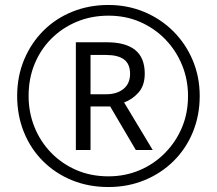

<svg xmlns="http://www.w3.org/2000/svg" viewBox="-20 -743 872 772"><path d="M285 -140V-573H410Q485 -573 523.5 -542Q562 -511 562 -447Q562 -399 537 -371Q512 -343 479 -331L594 -140H526L423 -315H344V-140ZM407 -364Q450 -364 476.5 -385.5Q503 -407 503 -446Q503 -486 478.5 -504Q454 -522 407 -522H344V-364ZM416 9Q336 9 269 -18.5Q202 -46 152.5 -95.5Q103 -145 76 -212Q49 -279 49 -357Q49 -436 77 -503Q105 -570 154.5 -619.5Q204 -669 271 -696Q338 -723 416 -723Q493 -723 560 -695Q627 -667 677 -617Q727 -567 755 -500.5Q783 -434 783 -357Q783 -279 755.5 -212Q728 -145 678 -95.5Q628 -46 561 -18.5Q494 9 416 9ZM416 -34Q483 -34 541 -58.5Q599 -83 643 -127.5Q687 -172 711.5 -230Q736 -288 736 -357Q736 -423 712 -481.5Q688 -540 645 -584.5Q602 -629 544 -654.5Q486 -680 416 -680Q347 -680 288.5 -655.5Q230 -631 186.5 -587.5Q143 -544 119 -485.5Q95 -427 95 -357Q95 -291 118.5 -232.5Q142 -174 185 -129.5Q228 -85 286.5 -59.5Q345 -34 416 -34Z"/></svg>

Font: Noto Sans Oriya Light
Style: Regular
Weight: 300
Version: Version 2.003